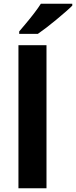

<svg xmlns="http://www.w3.org/2000/svg" viewBox="-20 -1000 404 1020"><path d="M227 0H78V-760H227ZM364 -970Q350 -956 327 -936Q304 -916 277.5 -894Q251 -872 225.5 -852.5Q200 -833 181 -820H82V-833Q98 -852 119.5 -877.5Q141 -903 162 -930.5Q183 -958 197 -980H364Z"/></svg>

Font: Noto Sans Tai Tham
Style: Regular
Weight: 400
Designer: Monotype Design Team 2013. Revised by David WIlliams 2020
Foundry: Monotype Imaging Inc.
Version: Version 2.002